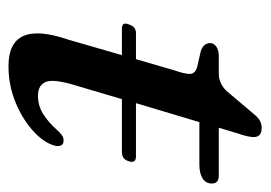

<svg xmlns="http://www.w3.org/2000/svg" viewBox="-108 -490 607 430"><g transform="rotate(90 195.0 -274.5)"><path d="M34 -259.5Q39 -276 53.5 -276H112L137.5 -363.5Q145.5 -386.5 145 -397.2Q144.5 -408 131.5 -412.5L93 -421.5Q76 -428 76 -442Q76 -450.5 84 -456Q92 -461.5 104.5 -461.5H145Q165 -461.5 182 -477.5L237.5 -543Q243 -549.5 249.8 -553.5Q256.5 -557.5 266 -557.5Q286.5 -557.5 286.5 -539.5Q286.5 -527.5 278.5 -504.5L265.5 -461.5H373Q390.5 -461.5 390.5 -446Q390.5 -432.5 379 -425.2Q367.5 -418 348 -418H253L210.5 -276H330Q346 -276 340.5 -259.5Q336 -244.5 320 -244.5H201.5L172.5 -146.5Q155.5 -92.5 162.8 -74.5Q170 -56.5 194 -56.5Q215.5 -56.5 234.2 -67.8Q253 -79 274.5 -103.5Q282 -110.5 285.8 -112.2Q289.5 -114 294.5 -114Q308 -113.5 306.5 -98Q302 -73.5 275.8 -48.5Q249.5 -23.5 210.5 -7Q171.5 9.5 127.5 9.5Q22.5 9.5 68 -123.5L103 -244.5H44Q28 -244.5 34 -259.5Z"/></g></svg>

Font: Fraunces 9pt S000
Style: Italic
Weight: 400
Italic angle: -16°
Version: Version 1.000; ttfautohint (v1.8.3)